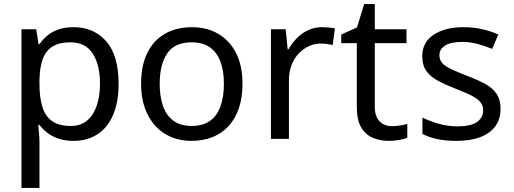

<svg xmlns="http://www.w3.org/2000/svg" viewBox="-20 -679 2513 939"><path d="M340 -546Q439 -546 499.5 -477Q560 -408 560 -269Q560 -178 532.5 -115.5Q505 -53 455.5 -21.5Q406 10 339 10Q298 10 266 -1Q234 -12 211.5 -29.5Q189 -47 173 -68H167Q169 -51 171 -25Q173 1 173 20V240H85V-536H157L169 -463H173Q189 -486 211.5 -505Q234 -524 265.5 -535Q297 -546 340 -546ZM324 -472Q270 -472 237 -451.5Q204 -431 189 -390Q174 -349 173 -286V-269Q173 -203 187 -157Q201 -111 234.5 -87Q268 -63 326 -63Q375 -63 406.5 -90Q438 -117 453.5 -163.5Q469 -210 469 -270Q469 -362 433.5 -417Q398 -472 324 -472Z M1166 -269Q1166 -202 1148.5 -150.5Q1131 -99 1098.5 -63Q1066 -27 1019.5 -8.5Q973 10 916 10Q863 10 818 -8.5Q773 -27 740 -63Q707 -99 688.5 -150.5Q670 -202 670 -269Q670 -358 700 -419.5Q730 -481 786 -513.5Q842 -546 919 -546Q992 -546 1047.5 -513.5Q1103 -481 1134.5 -419.5Q1166 -358 1166 -269ZM761 -269Q761 -206 777.5 -159.5Q794 -113 829 -88Q864 -63 918 -63Q972 -63 1007 -88Q1042 -113 1058.5 -159.5Q1075 -206 1075 -269Q1075 -333 1058 -378Q1041 -423 1006.5 -447.5Q972 -472 917 -472Q835 -472 798 -418Q761 -364 761 -269Z M1555 -546Q1570 -546 1587.5 -544.5Q1605 -543 1618 -540L1607 -459Q1594 -462 1578.5 -464Q1563 -466 1549 -466Q1518 -466 1490 -453Q1462 -440 1440 -416.5Q1418 -393 1405.5 -360Q1393 -327 1393 -286V0H1305V-536H1377L1387 -438H1391Q1408 -468 1432 -492.5Q1456 -517 1487 -531.5Q1518 -546 1555 -546Z M1897 -62Q1917 -62 1938 -65.5Q1959 -69 1972 -73V-6Q1958 1 1932 5.5Q1906 10 1882 10Q1840 10 1804.5 -4.5Q1769 -19 1747 -55Q1725 -91 1725 -156V-468H1649V-510L1726 -545L1761 -659H1813V-536H1968V-468H1813V-158Q1813 -109 1836.5 -85.5Q1860 -62 1897 -62Z M2428 -148Q2428 -96 2402 -61Q2376 -26 2328 -8Q2280 10 2214 10Q2158 10 2117.5 1Q2077 -8 2046 -24V-104Q2078 -88 2123.5 -74.5Q2169 -61 2216 -61Q2283 -61 2313 -82.5Q2343 -104 2343 -140Q2343 -160 2332 -176Q2321 -192 2292.5 -208Q2264 -224 2211 -244Q2159 -264 2122 -284Q2085 -304 2065 -332Q2045 -360 2045 -404Q2045 -472 2100.5 -509Q2156 -546 2246 -546Q2295 -546 2337.5 -536.5Q2380 -527 2417 -510L2387 -440Q2353 -454 2316 -464Q2279 -474 2240 -474Q2186 -474 2157.5 -456.5Q2129 -439 2129 -409Q2129 -387 2142 -371.5Q2155 -356 2185.5 -341.5Q2216 -327 2267 -307Q2318 -288 2354 -268Q2390 -248 2409 -219.5Q2428 -191 2428 -148Z"/></svg>

Font: eng115
Style: Regular
Weight: 400
Designer: Monotype Design Team
Foundry: Monotype Imaging Inc.
Version: Version 2.013